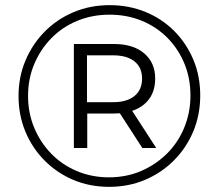

<svg xmlns="http://www.w3.org/2000/svg" viewBox="-20 -723 849 746"><path d="M404 3Q329 3 265 -24Q201 -51 153 -99.5Q105 -148 78.5 -212Q52 -276 52 -350Q52 -424 79 -488Q106 -552 154 -600.5Q202 -649 266.5 -676Q331 -703 406 -703Q481 -703 545.5 -676.5Q610 -650 657.5 -602Q705 -554 731.5 -490.5Q758 -427 758 -352Q758 -277 731 -212.5Q704 -148 655.5 -99.5Q607 -51 543 -24Q479 3 404 3ZM533 -148 432 -304H486L587 -148ZM403 -34Q471 -34 528 -58.5Q585 -83 628.5 -126Q672 -169 696 -227.5Q720 -286 720 -352Q720 -419 696.5 -476Q673 -533 630.5 -576Q588 -619 530.5 -642.5Q473 -666 406 -666Q338 -666 280 -642Q222 -618 179.5 -574.5Q137 -531 113 -474Q89 -417 89 -350Q89 -284 113 -226.5Q137 -169 179.5 -125.5Q222 -82 279.5 -58Q337 -34 403 -34ZM267 -148V-552H423Q498 -552 540.5 -515.5Q583 -479 583 -418Q583 -354 540.5 -318Q498 -282 423 -282H319V-148ZM318 -326H420Q473 -326 502.5 -350Q532 -374 532 -418Q532 -461 502.5 -484.5Q473 -508 420 -508H318Z"/></svg>

Font: MOST Montserrat
Style: Regular
Weight: 400
Designer: Julieta Ulanovsky
Foundry: Julieta Ulanovsky
Version: Version 8.000;March 11, 2024;FontCreator 15.0.0.2926 64-bit